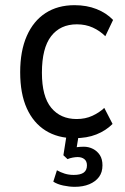

<svg xmlns="http://www.w3.org/2000/svg" viewBox="-20 -525 483 742"><path d="M268 9Q203 9 156 -20.5Q109 -50 83.5 -106.5Q58 -163 58 -246Q58 -328 83.5 -386Q109 -444 156 -474.5Q203 -505 268 -505Q315 -505 353 -490Q391 -475 417 -448L387 -385Q366 -406 338.5 -418.5Q311 -431 277 -431Q213 -431 177.5 -385Q142 -339 142 -244Q142 -152 178 -108.5Q214 -65 276 -65Q310 -65 337 -77.5Q364 -90 383 -108L415 -46Q389 -20 352.5 -5.5Q316 9 268 9ZM269 197Q248 197 224.5 192Q201 187 186 177L200 133Q214 141 230 146Q246 151 265 151Q291 151 303.5 142Q316 133 316 114Q316 98 306 90Q296 82 280 82Q272 82 261 84Q250 86 241 90L225 75L240 -20H287L274 59L253 50Q261 46 275 44Q289 42 304 42Q323 42 339.5 50.5Q356 59 366 74.5Q376 90 376 114Q376 141 362.5 159Q349 177 325 187Q301 197 269 197Z"/></svg>

Font: Nunito Sans 7pt Condensed
Style: Regular
Weight: 400
Width: 3
Designer: Vernon Adams
Foundry: Vernon Adams
Version: Version 3.101;gftools[0.9.27]